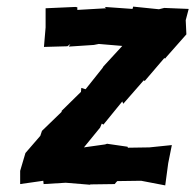

<svg xmlns="http://www.w3.org/2000/svg" viewBox="-20 -554 591 581"><path d="M234 -108 283 -168 288 -180 293 -177 350 -247 353 -240 415 -311 418 -309 477 -378 480 -377 483 -381 544 -450 542 -493 551 -527 477 -530 461 -526 383 -534 381 -527 297 -533 301 -529 214 -524V-532L208 -533L118 -529V-471L113 -412L184 -414L193 -421L188 -413L264 -418L279 -421L350 -415L293 -353L290 -348L239 -284L226 -288L225 -276L166 -218L167 -216L107 -158L102 -143L57 -91L41 -37V3L111 -7L112 3L179 -1L252 5L254 4L327 3L332 -3L335 -6L407 -7L480 7L489 -60L500 -115L432 -108L367 -107L366 -110L304 -119L298 -117Z"/></svg>

Font: Asimov Print
Style: DIt
Weight: 250
Width: 0
Designer: Google
Version: Version 2.000980: 2014